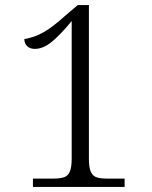

<svg xmlns="http://www.w3.org/2000/svg" viewBox="-20 -738 599 758"><path d="M110 0V-33H193Q216 -33 232 -38Q248 -43 255.5 -60Q263 -77 263 -111V-655Q219 -601 184.5 -573Q150 -545 118 -545Q98 -545 87 -556Q76 -567 76 -584Q116 -590 152.5 -611Q189 -632 234 -673L287 -718H331V-111Q331 -77 338.5 -60Q346 -43 361.5 -38Q377 -33 401 -33H472V0Z"/></svg>

Font: Noto Serif Kannada Light
Style: Regular
Weight: 300
Version: Version 2.003